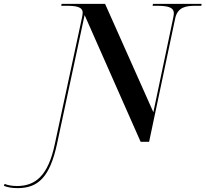

<svg xmlns="http://www.w3.org/2000/svg" viewBox="-191 -734 1064 994"><path d="M-100 240C7 240 67 182 104 12L247 -656L537 0H581L716 -639C729 -699 774 -704 823 -704H851L853 -714H601L599 -704H621C676 -704 709 -697 709 -665C709 -659 707 -647 705 -638L603 -153L353 -714H128L126 -704H153C202 -704 237 -699 237 -668C237 -661 235 -648 232 -636L93 11C58 179 -10 229 -103 229C-129 229 -151 225 -167 218L-171 228C-154 235 -131 240 -100 240Z"/></svg>

Font: Noto Serif Display SemiBold
Style: Italic
Weight: 600
Italic angle: -12°
Designer: Monotype Design Team
Foundry: Monotype Imaging Inc.
Version: Version 2.009